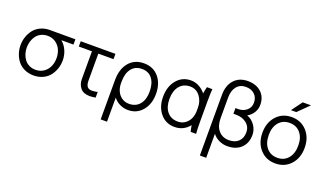

<svg xmlns="http://www.w3.org/2000/svg" viewBox="-83 -1263 3421 2018"><g transform="rotate(20 1627.5 -254.0)"><path d="M275.9 7.8Q219.2 7.8 173.1 -13.9Q127 -35.6 98.6 -71.8Q70.3 -107.9 55.2 -152.6Q40 -197.3 40 -246.1Q40 -294.9 55.2 -339.6Q70.3 -384.3 98.6 -420.4Q127 -456.5 173.1 -478.3Q219.2 -500 275.9 -500H561V-440.9H425.8Q467.8 -405.3 490 -353.8Q512.2 -302.2 512.2 -246.1Q512.2 -197.3 497.1 -152.6Q481.9 -107.9 453.6 -71.8Q425.3 -35.6 379.2 -13.9Q333 7.8 275.9 7.8ZM275.9 -55.2Q329.1 -55.2 367.9 -83.3Q406.7 -111.3 424.8 -153.6Q442.9 -195.8 442.9 -245.1Q442.9 -294.4 424.8 -336.7Q406.7 -378.9 367.9 -407Q329.1 -435.1 275.9 -435.1Q235.8 -435.1 203.4 -418.9Q170.9 -402.8 150.9 -375.7Q130.9 -348.6 120.4 -315.2Q109.9 -281.7 109.9 -245.1Q109.9 -208.5 120.4 -175Q130.9 -141.6 150.9 -114.5Q170.9 -87.4 203.4 -71.3Q235.8 -55.2 275.9 -55.2Z M767.6 -131.8V-440.9H620.6V-500H1008.8V-440.9H838.9V-136.2Q838.9 -97.7 854 -74.7Q869.1 -51.8 910.6 -51.8Q937 -51.8 970.7 -60.1V2.9Q937 9.8 904.8 9.8Q834.5 9.8 801 -31Q767.6 -71.8 767.6 -131.8Z M1169.4 -249V-231Q1169.4 -184.1 1186.5 -144.8Q1203.6 -105.5 1238.8 -80.3Q1273.9 -55.2 1320.8 -55.2Q1396.5 -55.2 1439.5 -107.2Q1482.4 -159.2 1482.4 -249Q1482.4 -341.3 1441.9 -394Q1401.4 -446.8 1326.7 -446.8Q1252 -446.8 1210.7 -393.8Q1169.4 -340.8 1169.4 -249ZM1326.7 -509.8Q1431.2 -509.8 1492.4 -437.5Q1553.7 -365.2 1553.7 -249Q1553.7 -135.3 1492.4 -62.7Q1431.2 9.8 1334.5 9.8Q1285.2 9.8 1242.2 -10.5Q1199.2 -30.8 1169.4 -68.8V200.2H1098.6V-237.8Q1098.6 -363.3 1159.9 -436.5Q1221.2 -509.8 1326.7 -509.8Z M1633.3 -249Q1633.3 -363.8 1694.3 -436.8Q1755.4 -509.8 1852.1 -509.8Q1900.9 -509.8 1943.6 -486.6Q1986.3 -463.4 2017.1 -424.8Q2022 -461.9 2032.2 -500H2093.3Q2088.4 -455.1 2088.4 -359.9V-140.1Q2088.4 -44.9 2093.3 0H2032.2Q2023.9 -28.8 2018.1 -69.8Q1953.6 9.8 1852.1 9.8Q1755.4 9.8 1694.3 -62.7Q1633.3 -135.3 1633.3 -249ZM2017.1 -231V-264.2Q2017.1 -339.8 1975.3 -393.3Q1933.6 -446.8 1866.2 -446.8Q1790.5 -446.8 1747.3 -393.6Q1704.1 -340.3 1704.1 -249Q1704.1 -159.2 1747.3 -107.2Q1790.5 -55.2 1866.2 -55.2Q1913.1 -55.2 1948 -80.3Q1982.9 -105.5 2000 -144.8Q2017.1 -184.1 2017.1 -231Z M2208 200.2V-478Q2208 -584 2264.4 -646Q2320.8 -708 2417 -708Q2509.8 -708 2566.4 -656Q2623 -604 2623 -516.1Q2623 -469.7 2598.4 -429.4Q2573.7 -389.2 2531.7 -366.2Q2586.9 -345.7 2620.4 -296.9Q2653.8 -248 2653.8 -191.9Q2653.8 -99.1 2597.2 -44.7Q2540.5 9.8 2443.8 9.8Q2394.5 9.8 2350.1 -11.2Q2305.7 -32.2 2278.8 -68.8V200.2ZM2278.8 -474.1V-242.2Q2278.8 -155.8 2322 -105.5Q2365.2 -55.2 2439 -55.2Q2505.9 -55.2 2544.9 -92.8Q2584 -130.4 2584 -194.8Q2584 -257.3 2536.9 -295.2Q2489.7 -333 2418.9 -333H2389.2V-396H2418.9Q2475.6 -396 2514.2 -429.2Q2552.7 -462.4 2552.7 -515.1Q2552.7 -573.7 2515.1 -608.4Q2477.5 -643.1 2417 -643.1Q2353 -643.1 2315.9 -597.7Q2278.8 -552.2 2278.8 -474.1Z M2979.5 7.8Q2875.5 7.8 2809.6 -64.5Q2743.7 -136.7 2743.7 -251Q2743.7 -365.2 2809.6 -437.5Q2875.5 -509.8 2979.5 -509.8Q3084 -509.8 3149.9 -437.3Q3215.8 -364.7 3215.8 -251Q3215.8 -137.2 3149.9 -64.7Q3084 7.8 2979.5 7.8ZM2814.5 -251Q2814.5 -161.1 2859.4 -108.2Q2904.3 -55.2 2979.5 -55.2Q3054.7 -55.2 3099.6 -108.2Q3144.5 -161.1 3144.5 -251Q3144.5 -339.8 3099.6 -392.3Q3054.7 -444.8 2979.5 -444.8Q2904.3 -444.8 2859.4 -392.3Q2814.5 -339.8 2814.5 -251ZM3032.7 -694.8H3125.5L3004.4 -575.2H2944.8Z"/></g></svg>

Font: LT Superior
Style: Regular
Weight: 400
Designer: Daniel Lyons
Foundry: LyonsType
Version: Version 1.000